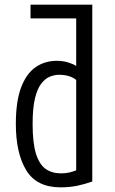

<svg xmlns="http://www.w3.org/2000/svg" viewBox="-20 -794 495 824"><path d="M240 10Q137 10 92.5 -63.5Q48 -137 48 -262Q48 -359 70.5 -418.5Q93 -478 132.5 -505.5Q172 -533 224 -533Q249 -533 271 -526.5Q293 -520 307 -511V-715H111V-774H376V-15Q342 -3 310 3.5Q278 10 240 10ZM242 -50Q262 -50 278.5 -54Q295 -58 307 -63V-451Q280 -473 233 -473Q214 -473 194 -465Q174 -457 157 -435Q140 -413 130 -371.5Q120 -330 120 -262Q120 -180 134.5 -134Q149 -88 176 -69Q203 -50 242 -50Z"/></svg>

Font: Ubuntu Sans Condensed
Style: Regular
Weight: 400
Width: 3
Designer: Dalton Maag Ltd
Foundry: Dalton Maag Ltd
Version: Version 1.006; ttfautohint (v1.8.4.7-5d5b)